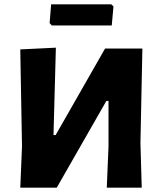

<svg xmlns="http://www.w3.org/2000/svg" viewBox="-20 -870 753 890"><path d="M496 -850 506 -840 498 -752H220L210 -763L217 -850ZM74 0 82 -191 74 -641 239 -649 228 -244H238L467 -645H640L631 -207L637 0H475L483 -191V-402H473L243 0Z"/></svg>

Font: Alegreya Sans ExtraBold
Style: Regular
Weight: 800
Designer: Juan Pablo del Peral
Foundry: Huerta Tipografica
Version: Version 2.007